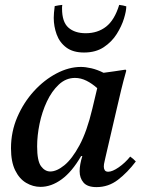

<svg xmlns="http://www.w3.org/2000/svg" viewBox="-20 -754 591 786"><path d="M146 11Q115 11 87 -5.5Q59 -22 42 -57Q25 -92 25 -147Q25 -215 51 -275Q77 -335 119 -381Q161 -427 211.5 -453.5Q262 -480 311 -480Q330 -480 354 -474.5Q378 -469 404 -456Q425 -459 447.5 -462Q470 -465 494 -469L497 -465Q485 -423 476 -385.5Q467 -348 458 -309L412 -111Q411 -104 408 -93Q405 -82 405 -72Q405 -63 409 -57Q413 -51 423 -51Q440 -51 466 -69Q492 -87 513 -113Q526 -104 536 -93Q502 -48 463 -18Q424 12 375 12Q338 12 322 -6.5Q306 -25 306 -53Q306 -80 317 -115H312Q275 -51 232.5 -20Q190 11 146 11ZM378 -393Q357 -412 334 -423.5Q311 -435 287 -435Q250 -435 221 -408Q192 -381 172 -338.5Q152 -296 142 -247.5Q132 -199 132 -155Q132 -95 148 -73.5Q164 -52 186 -52Q212 -52 243.5 -77.5Q275 -103 305.5 -159.5Q336 -216 358 -309ZM235 -734Q234 -728 234 -725.5Q234 -723 234 -719Q234 -664 260 -641Q286 -618 331 -618Q380 -618 414.5 -645Q449 -672 468 -734Q485 -732 497 -728Q497 -709 487.5 -678Q478 -647 458 -615Q438 -583 405 -561Q372 -539 324 -539Q279 -539 251.5 -559.5Q224 -580 212 -613Q200 -646 200 -681Q200 -690 201 -702Q202 -714 204 -729Q212 -731 219.5 -732Q227 -733 235 -734Z"/></svg>

Font: Tiro Telugu
Style: Italic
Weight: 400
Italic angle: -11°
Designer: Telugu: John Hudson & Fiona Ross, assisted by Kaja Sojewska. Latin: John Hudson with Paul Hanslow, assisted by Kaja Soje
Foundry: Tiro Typeworks Ltd.
Version: Version 1.52